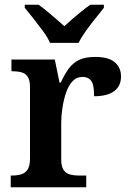

<svg xmlns="http://www.w3.org/2000/svg" viewBox="-20 -786 543 806"><path d="M25 0V-49H28Q51 -49 68.5 -54Q86 -59 96 -74.5Q106 -90 106 -121V-419Q106 -449 96.5 -463.5Q87 -478 70 -482.5Q53 -487 31 -487H28V-536H210L230 -439H235Q250 -472 267.5 -496.5Q285 -521 311 -534Q337 -547 380 -547Q436 -547 462 -524.5Q488 -502 488 -465Q488 -425 459.5 -403.5Q431 -382 375 -382Q375 -410 371 -427.5Q367 -445 356 -454Q345 -463 326 -463Q301 -463 284 -444.5Q267 -426 257 -396Q247 -366 242 -332.5Q237 -299 237 -270V-116Q237 -87 247 -72.5Q257 -58 274 -53.5Q291 -49 311 -49H342V0ZM190 -606Q180 -629 160.5 -655.5Q141 -682 120.5 -708Q100 -734 84 -753V-766H142Q158 -755 177 -739Q196 -723 215.5 -706.5Q235 -690 250 -676Q265 -690 284 -706.5Q303 -723 323 -739Q343 -755 359 -766H416V-753Q401 -734 380 -708Q359 -682 340 -655.5Q321 -629 310 -606Z"/></svg>

Font: Noto Serif Hebrew SemiBold
Style: Regular
Weight: 600
Version: Version 2.003